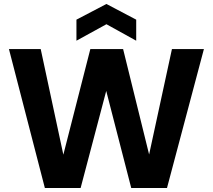

<svg xmlns="http://www.w3.org/2000/svg" viewBox="-20 -947 1072 967"><path d="M206 0 25 -700H185L299 -168L435 -700H600L731 -169L846 -700H1007L821 0H641L515 -489L386 0ZM365 -742V-848L516 -927L666 -848V-742L516 -825Z"/></svg>

Font: DM Sans 20pt Black
Style: Regular
Weight: 900
Version: Version 4.004;gftools[0.9.30]